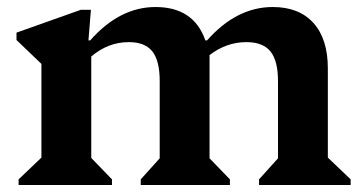

<svg xmlns="http://www.w3.org/2000/svg" viewBox="-20 -527 1034 547"><path d="M33 0V-16L98 -78V-345L27 -413V-434L210 -499H239L232 -412H237Q321 -507 423 -507Q532 -507 565 -412H570Q654 -507 757 -507Q832 -507 873 -461.5Q914 -416 914 -332V-78L979 -16V0H718V-16L772 -76V-296Q772 -354 750.5 -380.5Q729 -407 682 -407Q625 -407 577 -370V-76L635 -16V0H381V-16L435 -76V-296Q435 -354 414 -380.5Q393 -407 347 -407Q288 -407 240 -366V-77L299 -16V0Z"/></svg>

Font: Platypi SemiBold
Style: Regular
Weight: 600
Designer: David Sargent
Foundry: Bolt Cutter Type
Version: Version 1.200; ttfautohint (v1.8.4.7-5d5b)